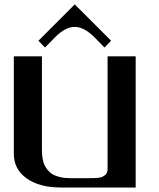

<svg xmlns="http://www.w3.org/2000/svg" viewBox="-20 -834 707 854"><path d="M312.5 -814.5 474.1 -652.8 444.8 -622.6 400.9 -667.5Q354 -714.4 312.5 -714.4Q270 -714.4 224.1 -667.5L180.2 -622.6L150.9 -652.8ZM583.5 -583.5V0H250Q156.2 0 98.9 -40.3Q41.5 -80.6 41.5 -149.9V-583.5H166.5V-172.9Q166.5 -159.7 167 -149.9Q167.5 -140.1 170.2 -125.5Q172.9 -110.8 177.7 -100.3Q182.6 -89.8 191.9 -78.1Q201.2 -66.4 213.9 -58.8Q226.6 -51.3 246.6 -46.4Q266.6 -41.5 291.5 -41.5H375Q389.2 -41.5 396.2 -41.7Q403.3 -42 415 -43Q426.8 -43.9 432.9 -46.6Q439 -49.3 445.8 -54Q452.6 -58.6 455.6 -65.9Q458.5 -73.2 458.5 -83.5V-583.5Z"/></svg>

Font: Gputeks
Style: Bold
Weight: 600
Width: 8
Version: Version 0.9